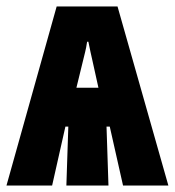

<svg xmlns="http://www.w3.org/2000/svg" viewBox="-20 -573 540 593"><path d="M0 0 155 -553H343L500 0H360L319 -182H309L315 0H185L191 -182H182L141 0ZM216 -302H284L265 -388Q262 -401 259.5 -412.5Q257 -424 253 -444H249Q246 -424 243 -412.5Q240 -401 237 -388Z"/></svg>

Font: Noto Sans Mono ExtraCondensed Black
Style: Regular
Weight: 900
Width: 2
Designer: Monotype Design Team
Foundry: Monotype Imaging Inc.
Version: Version 2.014